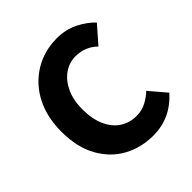

<svg xmlns="http://www.w3.org/2000/svg" viewBox="-182 -799 946 946"><g transform="rotate(-45 291.0 -326.0)"><path d="M353 12Q269 12 199.5 -25.5Q130 -63 88 -138Q46 -213 46 -322Q46 -403 70.5 -466.5Q95 -530 138 -574Q181 -618 236.5 -641Q292 -664 354 -664Q417 -664 467 -639Q517 -614 550 -579L472 -490Q448 -513 420 -524.5Q392 -536 357 -536Q314 -536 277.5 -510.5Q241 -485 219 -438Q197 -391 197 -327Q197 -260 218 -212.5Q239 -165 276.5 -140Q314 -115 363 -115Q401 -115 431 -131Q461 -147 484 -169L558 -82Q516 -35 465 -11.5Q414 12 353 12Z"/></g></svg>

Font: Source Sans 3
Style: Bold
Weight: 700
Designer: Paul D. Hunt
Foundry: Adobe
Version: Version 3.052;hotconv 1.1.0;makeotfexe 2.6.0